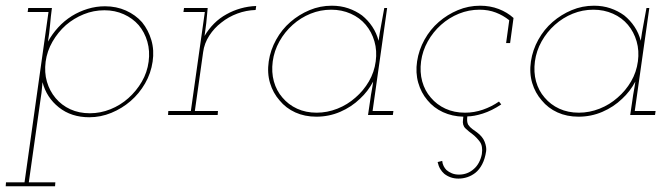

<svg xmlns="http://www.w3.org/2000/svg" viewBox="-22 -403 2351 673"><path d="M-1 236 -2 250H171L172 236H79L121 -61Q124 -79 124.5 -88Q125 -97 127 -115Q141 -61 184.5 -26.5Q228 8 291 8Q331 8 368.5 -7.5Q406 -23 436 -49Q466 -75 486.5 -110.5Q507 -146 513 -187Q519 -227 508.5 -262.5Q498 -298 476 -325Q453 -351 419.5 -366Q386 -381 346 -381Q315 -381 285.5 -372Q256 -363 230 -347Q203 -330 182 -307Q161 -284 146 -257Q151 -286 153.5 -316Q156 -346 160 -375H77L75 -361H148L64 236ZM499 -187Q494 -149 475 -116.5Q456 -84 428 -59Q400 -34 365 -20Q330 -6 293 -6Q255 -6 224.5 -20Q194 -34 173 -59Q152 -84 142.5 -116.5Q133 -149 138 -187Q143 -224 162 -257Q181 -290 209 -315Q237 -339 271.5 -353Q306 -367 344 -367Q381 -367 412 -353Q443 -339 464 -315Q485 -290 494.5 -257Q504 -224 499 -187Z M568 -14 567 0H741L742 -14H661L690 -220Q694 -251 711.5 -278Q729 -305 754 -324Q779 -344 810 -355.5Q841 -367 874 -368L876 -382Q848 -381 821.5 -373.5Q795 -366 772 -353Q748 -340 728.5 -320.5Q709 -301 695 -277Q697 -290 698 -299.5Q699 -309 701 -322L706 -375H623L621 -361H696L647 -14Z M920 -188Q914 -147 924.5 -112Q935 -77 958 -51Q980 -24 1013 -9Q1046 6 1087 6Q1131 6 1170.5 -11Q1210 -28 1240 -57Q1254 -70 1265.5 -85Q1277 -100 1286 -117Q1284 -101 1281 -85.5Q1278 -70 1276 -54L1268 0H1355L1357 -14H1284L1335 -375H1325Q1320 -346 1314.5 -317.5Q1309 -289 1305 -260Q1298 -287 1283 -309.5Q1268 -332 1247 -349Q1225 -365 1198.5 -374Q1172 -383 1141 -383Q1100 -383 1063 -367.5Q1026 -352 996 -326Q966 -300 946 -264Q926 -228 920 -188ZM934 -188Q939 -225 957.5 -258Q976 -291 1004 -316Q1032 -341 1066.5 -355Q1101 -369 1139 -369Q1176 -369 1207.5 -355Q1239 -341 1260 -316Q1281 -291 1290.5 -258Q1300 -225 1295 -188Q1290 -150 1271 -117.5Q1252 -85 1224 -61Q1196 -36 1160.5 -22Q1125 -8 1088 -8Q1050 -8 1019.5 -22Q989 -36 968 -61Q947 -85 938 -117.5Q929 -150 934 -188Z M1727 -47Q1701 -29 1670.5 -18.5Q1640 -8 1608 -8Q1570 -8 1539.5 -22Q1509 -36 1488 -61Q1467 -85 1458 -117.5Q1449 -150 1454 -188Q1459 -225 1477.5 -258Q1496 -291 1524 -316Q1552 -341 1586.5 -355Q1621 -369 1659 -369Q1690 -369 1716 -359Q1742 -349 1763 -332L1752 -252H1766L1778 -340Q1756 -360 1726 -371.5Q1696 -383 1661 -383Q1620 -383 1583 -367.5Q1546 -352 1516 -326Q1486 -300 1466 -264Q1446 -228 1440 -188Q1434 -148 1444 -113Q1454 -78 1476 -52Q1498 -25 1530.5 -10Q1563 5 1602 6L1601 16Q1598 36 1609.5 47Q1621 58 1635 68Q1649 79 1660 94Q1671 109 1667 137Q1664 153 1656.5 167Q1649 181 1638 190Q1628 199 1615 204Q1602 209 1587 209Q1573 209 1562 204.5Q1551 200 1543 193Q1537 187 1533 179Q1529 171 1528 161L1512 165Q1515 179 1521 189Q1527 199 1535 206Q1545 214 1557.5 218.5Q1570 223 1585 223Q1601 223 1616 218Q1631 213 1644 203Q1658 192 1668 173Q1678 154 1682 127Q1684 113 1677 94.5Q1670 76 1650 61Q1643 56 1634 49.5Q1625 43 1619 34Q1616 28 1615.5 21Q1615 14 1616 5Q1639 5 1670.5 -5Q1702 -15 1735 -37Z M1839 -188Q1833 -147 1843.5 -112Q1854 -77 1877 -51Q1899 -24 1932 -9Q1965 6 2006 6Q2050 6 2089.5 -11Q2129 -28 2159 -57Q2173 -70 2184.5 -85Q2196 -100 2205 -117Q2203 -101 2200 -85.5Q2197 -70 2195 -54L2187 0H2274L2276 -14H2203L2254 -375H2244Q2239 -346 2233.5 -317.5Q2228 -289 2224 -260Q2217 -287 2202 -309.5Q2187 -332 2166 -349Q2144 -365 2117.5 -374Q2091 -383 2060 -383Q2019 -383 1982 -367.5Q1945 -352 1915 -326Q1885 -300 1865 -264Q1845 -228 1839 -188ZM1853 -188Q1858 -225 1876.5 -258Q1895 -291 1923 -316Q1951 -341 1985.5 -355Q2020 -369 2058 -369Q2095 -369 2126.5 -355Q2158 -341 2179 -316Q2200 -291 2209.5 -258Q2219 -225 2214 -188Q2209 -150 2190 -117.5Q2171 -85 2143 -61Q2115 -36 2079.5 -22Q2044 -8 2007 -8Q1969 -8 1938.5 -22Q1908 -36 1887 -61Q1866 -85 1857 -117.5Q1848 -150 1853 -188Z"/></svg>

Font: Josefin Slab Thin Thin
Style: Italic
Weight: 250
Italic angle: -12°
Version: Version 2.000